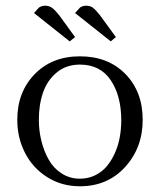

<svg xmlns="http://www.w3.org/2000/svg" viewBox="-20 -651 563 678"><path d="M41 -228Q41 -325.7 102.3 -388.9Q163.6 -452.1 262.2 -452.1Q361.8 -452.1 422.9 -389.6Q483.9 -327.1 483.9 -228Q483.9 -129.4 421.9 -61.3Q359.9 6.8 262.2 6.8Q198.2 6.8 147.2 -25.1Q96.2 -57.1 68.6 -110.6Q41 -164.1 41 -228ZM100.1 -605 117.2 -624Q127 -630.9 139.2 -630.9Q153.3 -630.9 163.6 -623.5Q173.8 -616.2 189 -597.2L245.1 -520L226.1 -504.9ZM117.2 -228Q117.2 -189.5 126.2 -153.1Q135.3 -116.7 152.3 -86.7Q169.4 -56.6 198 -38.3Q226.6 -20 262.2 -20Q291.5 -20 315.9 -32Q340.3 -43.9 356.9 -63.7Q373.5 -83.5 385.5 -110.1Q397.5 -136.7 402.8 -166Q408.2 -195.3 408.2 -226.1Q408.2 -312.5 371.1 -367.7Q334 -422.9 262.2 -422.9Q214.4 -422.9 180.9 -395.5Q147.5 -368.2 132.3 -325.2Q117.2 -282.2 117.2 -228ZM245.1 -605 262.2 -624Q272 -630.9 284.2 -630.9Q298.3 -630.9 307.9 -623.8Q317.4 -616.7 333 -597.2L389.2 -520L371.1 -504.9Z"/></svg>

Font: Dehuti Alt
Style: Book
Weight: 400
Version: Version 1.2